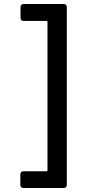

<svg xmlns="http://www.w3.org/2000/svg" viewBox="-20 -804 433 954"><path d="M297 130H96Q89 130 85 126Q81 122 81 115V62Q81 55 85 51Q89 47 96 47H211Q216 47 216 42V-695Q216 -700 211 -700H97Q90 -700 86 -704Q82 -708 82 -715V-769Q82 -776 86 -780Q90 -784 97 -784H297Q304 -784 308 -780Q312 -776 312 -769V115Q312 122 308 126Q304 130 297 130Z"/></svg>

Font: Barlow_Medium_SS
Style: Regular
Weight: 500
Designer: Jeremy Tribby
Foundry: Jeremy Tribby
Version: Version 1.101 August 23, 2024